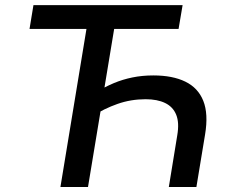

<svg xmlns="http://www.w3.org/2000/svg" viewBox="-20 -748 918 768"><path d="M593.3 -446.3Q670.4 -446.3 721.4 -421.4Q772.5 -396.5 793.2 -344.5Q814 -292.5 800.3 -210L765.6 0H655.3L689 -206.5Q697.8 -257.3 684.8 -289.1Q671.9 -320.8 640.6 -335.9Q609.4 -351.1 562.5 -351.1Q503.4 -351.1 450 -332.3Q396.5 -313.5 349.6 -283.2L365.2 -379.4Q399.4 -400.4 434.8 -415.3Q470.2 -430.2 509.5 -438.2Q548.8 -446.3 593.3 -446.3ZM439.9 -651.9 332 0H221.7L329.1 -651.9ZM98.1 -632.3 113.8 -727.5H710.4L694.3 -632.3Z"/></svg>

Font: Inter 20pt Medium
Style: Italic
Weight: 500
Italic angle: -9.3988°
Version: Version 4.001;git-66647c0bb